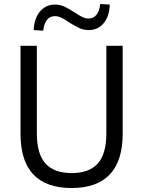

<svg xmlns="http://www.w3.org/2000/svg" viewBox="-20 -935 719 964"><path d="M340 9Q212 9 147.5 -59Q83 -127 83 -264V-705H165V-266Q165 -162 208.5 -114Q252 -66 340 -66Q428 -66 471 -114Q514 -162 514 -266V-705H596V-264Q596 -128 531.5 -59.5Q467 9 340 9ZM197 -781 149 -784Q152 -843 181 -877.5Q210 -912 256 -912Q284 -912 307.5 -900Q331 -888 354 -873Q375 -859 391.5 -850.5Q408 -842 424 -842Q450 -842 465 -861.5Q480 -881 483 -915L531 -912Q529 -853 500.5 -818.5Q472 -784 425 -784Q397 -784 373 -796.5Q349 -809 326 -823Q307 -837 289.5 -845.5Q272 -854 256 -854Q230 -854 215.5 -835Q201 -816 197 -781Z"/></svg>

Font: Nunito Sans 10pt SemiCondensed
Style: Regular
Weight: 400
Width: 4
Designer: Vernon Adams
Foundry: Vernon Adams
Version: Version 3.101;gftools[0.9.27]